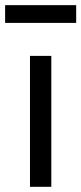

<svg xmlns="http://www.w3.org/2000/svg" viewBox="-50 -719 313 739"><path d="M65.4 -503.9H147.5V0H65.4ZM243.2 -630.9H-30.3V-699.2H243.2Z"/></svg>

Font: Wanted Sans Std Variable
Style: Regular
Weight: 400
Designer: Original Design by Kil Hyung-jin and Kang Hanbin, Wanted Lab, Inc;
Foundry: Wanted Lab, Inc.
Version: Version 1.003;Glyphs 3.2 (3227)